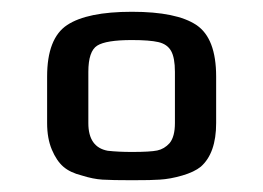

<svg xmlns="http://www.w3.org/2000/svg" viewBox="-20 -679 447 326"><path d="M119 -381Q99 -386 87.5 -396Q76 -406 68 -425Q60 -444 60 -470V-549Q60 -614 94 -636.5Q128 -659 204 -659Q280 -659 313.5 -636.5Q347 -614 347 -549V-470Q347 -419 321 -396Q310 -387 289.5 -381Q269 -375 251 -374Q239 -373 204 -373Q170 -373 154 -374Q138 -375 119 -381ZM268 -436Q277 -447 277 -470V-557Q277 -581 270.5 -592.5Q264 -604 249 -607.5Q234 -611 204 -611Q160 -611 145 -601.5Q130 -592 130 -557V-470Q130 -429 163 -423Q181 -421 204 -421Q235 -421 247 -423.5Q259 -426 268 -436Z"/></svg>

Font: Play
Style: Regular
Weight: 400
Designer: Jonas Hecksher (Cyrillic expansion: Cyreal)
Foundry: Jonas Hecksher, Playtype, e-types AS
Version: Version 2.101; ttfautohint (v1.5.65-e2d9)